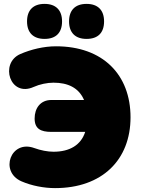

<svg xmlns="http://www.w3.org/2000/svg" viewBox="-20 -955 732 987"><path d="M263 12C505 12 651 -133 651 -352C651 -571 509 -717 268 -717C205 -717 139 -701 84 -677C-23 -630 31 -453 153 -508C184 -522 223 -530 255 -530C329 -530 385 -504 412 -441H244C188 -441 158 -399 158 -346C158 -293 189 -277 244 -277H418C396 -209 338 -175 255 -175C225 -175 189 -182 156 -194C35 -238 -24 -73 90 -23C143 0 206 12 263 12ZM425 -755C484 -755 515 -787 515 -845C515 -903 483 -935 425 -935C367 -935 335 -903 335 -845C335 -787 367 -755 425 -755ZM209 -755C268 -755 299 -787 299 -845C299 -903 267 -935 209 -935C151 -935 119 -903 119 -845C119 -787 151 -755 209 -755Z"/></svg>

Font: SN Pro Black
Style: Regular
Weight: 900
Designer: Tobias Whetton
Foundry: Supernotes
Version: Version 1.001;Glyphs 3.2 (3249)